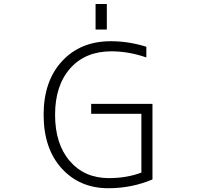

<svg xmlns="http://www.w3.org/2000/svg" viewBox="-20 -952 1040 982"><path d="M468.8 -800.8V-931.6H526.4V-800.8ZM446.3 -420.9H759.8V-34.2Q653.3 10.7 534.2 10.7Q387.7 10.7 295.4 -90.8Q203.1 -192.4 203.1 -365.2Q203.1 -537.1 297.4 -639.2Q391.6 -741.2 546.9 -741.2Q637.7 -741.2 728.5 -712.9V-658.2Q637.7 -689.5 549.8 -689.5Q416 -689.5 338.9 -602.1Q261.7 -514.6 261.7 -365.2Q261.7 -215.8 336.9 -128.4Q412.1 -41 537.1 -41Q627.9 -41 703.1 -69.3V-370.1H446.3Z"/></svg>

Font: Gen Shin Gothic Monospace Light
Style: Regular
Weight: 300
Designer: [Source Han Sans]
Ryoko NISHIZUKA  (kana & ideographs); Paul D. Hunt (Latin, Greek & Cyrillic); Wenlong ZHANG  (bopomofo
Version: Version 1.002.20150607